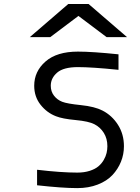

<svg xmlns="http://www.w3.org/2000/svg" viewBox="-20 -937 707 967"><path d="M323.6 -916.7H426.4L619.8 -750H516.9L375 -856.8L233.1 -750H130.2ZM369.1 10.4Q294.3 10.4 166.7 -3.9V-82Q288.4 -67.7 369.1 -67.7Q404.3 -67.7 431.6 -76.5Q459 -85.3 475.6 -99.3Q492.2 -113.3 502.6 -131.5Q513 -149.7 516.9 -166.7Q520.8 -183.6 520.8 -200.5Q520.8 -238.9 502.9 -267.6Q485 -296.2 455.7 -311.2Q427.1 -326.2 360.7 -332.4Q294.3 -338.5 261.7 -351.6Q216.1 -369.1 184.2 -409.5Q152.3 -449.9 152.3 -505.2Q152.3 -577.5 209.3 -627.3Q266.3 -677.1 372.4 -677.1Q444.7 -677.1 576.8 -663.4V-585.3Q443.4 -599 372.4 -599Q300.1 -599 267.9 -571.3Q235.7 -543.6 235.7 -505.2Q235.7 -475.9 252 -455.1Q268.2 -434.2 293 -424.5Q317.7 -414.7 387.4 -407.6Q457 -400.4 496.1 -380.2Q544.3 -355.5 574.2 -308.3Q604.2 -261.1 604.2 -200.5Q604.2 -159.5 589.2 -122.4Q574.2 -85.3 546.2 -55.3Q518.2 -25.4 472.3 -7.5Q426.4 10.4 369.1 10.4Z"/></svg>

Font: Monoid
Style: Regular
Weight: 400
Width: 4
Monospace: yes
Designer: Andreas Larsen (@larsenwork)
Version: Version 0.61